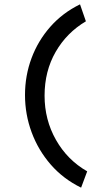

<svg xmlns="http://www.w3.org/2000/svg" viewBox="-20 -757 490 883"><path d="M353 106Q271 66 213.5 0Q156 -66 125.5 -148.5Q95 -231 95 -320Q95 -409 125 -489.5Q155 -570 211.5 -634Q268 -698 348 -737L375 -659Q287 -607 236 -518.5Q185 -430 185 -317Q185 -206 237.5 -113.5Q290 -21 381 31Z"/></svg>

Font: Inconsolata SemiCondensed SemiBold
Style: Regular
Weight: 600
Width: 4
Monospace: yes
Designer: Raph Levien, Cyreal, Brenton Simpson
Foundry: Raph Levien, Cyreal, Google
Version: Version 3.001; ttfautohint (v1.8.2.53-6de2)